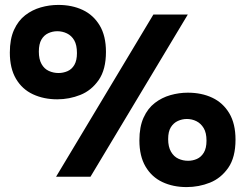

<svg xmlns="http://www.w3.org/2000/svg" viewBox="-20 -719 998 781"><path d="M213 -315Q158 -315 114 -335.5Q70 -356 45 -398.5Q20 -441 20 -505Q20 -560 37 -597.5Q54 -635 82.5 -657Q111 -679 146 -689Q181 -699 217 -699Q273 -699 316.5 -678.5Q360 -658 385.5 -615.5Q411 -573 411 -508Q411 -436 381.5 -393.5Q352 -351 307 -333Q262 -315 213 -315ZM218 -422Q237 -422 254.5 -429.5Q272 -437 282.5 -455Q293 -473 293 -503Q293 -536 282 -555Q271 -574 252.5 -583Q234 -592 213 -592Q194 -592 176.5 -584Q159 -576 148.5 -558Q138 -540 138 -509Q138 -478 149 -458.5Q160 -439 178.5 -430.5Q197 -422 218 -422ZM739 42Q684 42 640.5 21.5Q597 1 572 -41.5Q547 -84 547 -148Q547 -203 564 -240.5Q581 -278 609.5 -300Q638 -322 673 -332Q708 -342 744 -342Q800 -342 843.5 -321.5Q887 -301 912.5 -258.5Q938 -216 938 -151Q938 -79 908.5 -36.5Q879 6 834 24Q789 42 739 42ZM745 -65Q764 -65 781 -72.5Q798 -80 809 -98Q820 -116 820 -147Q820 -179 808.5 -198Q797 -217 779 -226Q761 -235 740 -235Q721 -235 703.5 -227Q686 -219 675 -201.5Q664 -184 664 -153Q664 -122 675.5 -102Q687 -82 705.5 -73.5Q724 -65 745 -65ZM208 0 604 -660H744L348 0Z"/></svg>

Font: Bricolage Grotesque 28pt
Style: Bold
Weight: 700
Designer: Mathieu Triay
Foundry: Atelier Triay
Version: Version 1.000;gftools[0.9.30]